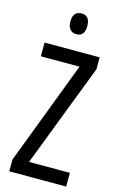

<svg xmlns="http://www.w3.org/2000/svg" viewBox="-137 -972 635 1027"><g transform="rotate(15 180.5 -458.0)"><path d="M341 0H26V-65L244 -638H30V-714H335V-648L115 -76H341ZM182 -916Q228 -916 228 -858Q228 -801 182 -801Q160 -801 147 -816Q134 -831 134 -858Q134 -916 182 -916Z"/></g></svg>

Font: Noto Sans Lao UI ExtCond
Style: Regular
Weight: 400
Width: 2
Designer: Monotype Design Team
Foundry: Monotype Imaging Inc.
Version: Version 2.000; ttfautohint (v1.8.4.7-5d5b)